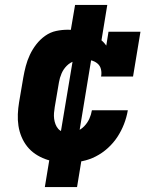

<svg xmlns="http://www.w3.org/2000/svg" viewBox="-20 -648 640 775"><path d="M256 8Q232 8 208 5Q184 2 162.5 -6Q141 -14 122.5 -26.5Q104 -39 90 -56.5Q76 -74 67 -95.5Q58 -117 54.5 -140Q51 -163 52 -187Q53 -211 57 -235L74 -335Q78 -358 84 -381Q90 -404 100.5 -426.5Q111 -449 126.5 -469Q142 -489 162.5 -503.5Q183 -518 206.5 -523Q230 -528 254 -528Q276 -528 298.5 -524.5Q321 -521 341 -513.5Q361 -506 379 -493.5Q397 -481 409 -464L418 -520H547L517 -339H388Q391 -354 387.5 -368.5Q384 -383 373 -392Q362 -401 347.5 -404.5Q333 -408 318 -408Q300 -408 281.5 -402Q263 -396 249.5 -382.5Q236 -369 228.5 -351.5Q221 -334 218 -316L201 -216Q199 -204 198 -192Q197 -180 198.5 -168.5Q200 -157 204 -146.5Q208 -136 215 -128Q222 -120 233 -116Q244 -112 256 -112Q273 -112 290 -118.5Q307 -125 320 -138.5Q333 -152 340.5 -168.5Q348 -185 351 -203H496Q491 -174 480.5 -147Q470 -120 454 -95.5Q438 -71 415.5 -50.5Q393 -30 366.5 -16.5Q340 -3 312 2.5Q284 8 256 8ZM161 107 190 -69 217 -65 283 -460H320L256 -469L283 -628H413L384 -451L356 -455L291 -60H254L317 -51L291 107Z"/></svg>

Font: Iosevka Etoile Heavy Oblique
Style: Regular
Weight: 900
Italic angle: -9°
Designer: Belleve Invis
Foundry: Belleve Invis
Version: Version 15.5.2; ttfautohint (v1.8.4)